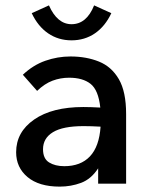

<svg xmlns="http://www.w3.org/2000/svg" viewBox="-20 -683 540 714"><path d="M202 11Q125 11 82.5 -24.5Q40 -60 40 -117Q40 -192 107 -238.5Q174 -285 290 -285Q303 -285 319 -284.5Q335 -284 353 -283Q346 -348 317 -371Q288 -394 237 -394Q205 -394 175.5 -383Q146 -372 118 -345L65 -405Q103 -441 148.5 -457Q194 -473 242 -473Q301 -473 348 -454Q395 -435 422 -388.5Q449 -342 449 -259V0H345V-57Q319 -17 281.5 -3Q244 11 202 11ZM140 -128Q140 -93 162.5 -79Q185 -65 219 -65Q280 -65 314.5 -101.5Q349 -138 354 -212Q338 -213 321 -213.5Q304 -214 291 -214Q214 -214 177 -191.5Q140 -169 140 -128ZM330 -663 394 -634Q371 -585 333 -559Q295 -533 246 -533Q197 -533 159 -559Q121 -585 98 -634L162 -663Q193 -593 246 -593Q302 -593 330 -663Z"/></svg>

Font: Inconsolata SemiBold
Style: Regular
Weight: 600
Monospace: yes
Designer: Raph Levien, Cyreal, Brenton Simpson
Foundry: Raph Levien, Cyreal, Google
Version: Version 3.100; ttfautohint (v1.8.4.7-5d5b)